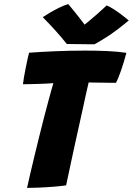

<svg xmlns="http://www.w3.org/2000/svg" viewBox="-20 -914 651 941"><path d="M92.5 -501Q93.5 -513 97.5 -535.8Q101.5 -558.5 106.5 -583.8Q111.5 -609 116 -629Q120.5 -649 122.5 -655.5Q180 -660 251.8 -663Q323.5 -666 396.5 -666Q452.5 -666 504.8 -663.8Q557 -661.5 599.5 -655Q587 -608 573 -567.8Q559 -527.5 548.5 -508Q539 -508 522.5 -508.2Q506 -508.5 486 -508.8Q466 -509 447.2 -509.2Q428.5 -509.5 414.5 -510Q410 -491.5 402.2 -456.5Q394.5 -421.5 384.8 -376.5Q375 -331.5 364 -282.5Q353 -233.5 342.8 -186.5Q332.5 -139.5 324.2 -100.2Q316 -61 310.5 -35.8Q305 -10.5 304 -5.5Q280 -2 243.5 1Q207 4 171 5.5Q135 7 112.5 7Q119 -22 128.2 -62.2Q137.5 -102.5 148.8 -149Q160 -195.5 172 -244Q184 -292.5 196 -339.2Q208 -386 219 -426Q225.5 -449.5 231 -469.8Q236.5 -490 241.5 -506.5Q224.5 -505 206 -504.2Q187.5 -503.5 168.5 -502.8Q149.5 -502 130 -501.8Q110.5 -501.5 92.5 -501ZM503 -887.5Q516.5 -882 533.5 -871.2Q550.5 -860.5 567.2 -848.2Q584 -836 596 -826.2Q608 -816.5 611 -813.5Q547 -760.5 503.5 -733Q460 -705.5 443 -697Q431.5 -697 405.8 -697.2Q380 -697.5 352.5 -697.8Q325 -698 307.5 -698.5Q279.5 -733.5 250.8 -765.2Q222 -797 189.5 -830Q202.5 -838.5 224.2 -851.5Q246 -864.5 270.5 -876.5Q295 -888.5 314.5 -894Q328.5 -877 342 -860.8Q355.5 -844.5 366.5 -830Q377.5 -815.5 385.8 -805Q394 -794.5 398 -789H389.5Q396 -794 415.2 -810Q434.5 -826 458.5 -847Q482.5 -868 503 -887.5Z"/></svg>

Font: Grandstander Thin ExtraBold
Style: Italic
Weight: 800
Italic angle: -15°
Version: Version 1.200